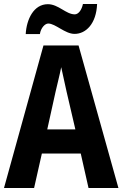

<svg xmlns="http://www.w3.org/2000/svg" viewBox="-20 -1036 614 963"><path d="M109 -865H180C185 -897 206 -918 222 -918C258 -918 306 -866 354 -866C411 -866 463 -917 467 -1016H396C390 -987 374 -964 355 -964C311 -964 273 -1015 220 -1015C149 -1015 113 -939 109 -865ZM424 -93H574L374 -808H198L0 -93H151L190 -266H385ZM314 -576 358 -387H217L259 -577C265 -605 281 -666 287 -699C295 -661 304 -621 314 -576Z"/></svg>

Font: Noto Sans Kannada UI Condensed
Style: Bold
Weight: 700
Width: 3
Designer: Jelle Bosma - Monotype Design Team
Foundry: Monotype Imaging Inc.
Version: Version 2.005